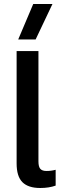

<svg xmlns="http://www.w3.org/2000/svg" viewBox="-20 -929 320 959"><path d="M146 -909H242L158 -732H71ZM63 -113V-674H172V-123Q172 -96 181.5 -85.5Q191 -75 212 -75Q236 -75 258 -81V-2Q225 10 181 10Q121 10 92 -19Q63 -48 63 -113Z"/></svg>

Font: Kanit
Style: Regular
Weight: 400
Designer: Katatrad Team
Foundry: Cadson Demak
Version: Version 1.001